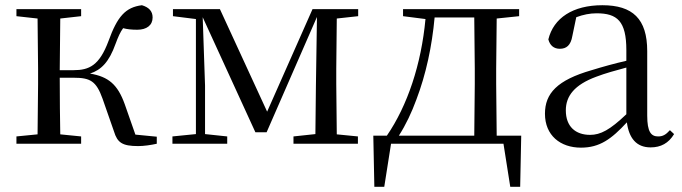

<svg xmlns="http://www.w3.org/2000/svg" viewBox="-20 -551 2614 736"><path d="M417 -47C430 -4 449 9 510 9C531 9 559 5 581 0V-27L499 -35L458 -152C431 -227 396 -257 325 -269C368 -283 398 -313 423 -383C433 -410 441 -428 452 -443C467 -439 484 -437 506 -437C542 -437 565 -454 565 -484C565 -508 551 -523 524 -531C461 -523 430 -488 396 -394C361 -300 322 -282 262 -282H209L211 -480L291 -489V-516H43V-489L124 -480L126 -288V-229L124 -36L43 -28V0H291V-28L211 -36C210 -92 209 -176 209 -253H263C326 -253 349 -240 373 -173Z M731 0H851V-28L766 -37V-223L757 -485L959 -44H1002L1195 -486L1191 -222L1189 -37L1105 -28V0H1352V-28L1271 -36L1269 -229V-288L1271 -480L1353 -489V-516H1178L1004 -123L823 -516H643V-489L731 -478V-37L641 -28V0Z M1525 -489 1611 -478C1595 -305 1542 -146 1463 -31H1411L1415 165H1453L1479 0H1910L1936 165H1974L1978 -31H1884L1882 -229V-288L1884 -480L1970 -489V-516H1525ZM1798 -31H1509C1536 -73 1558 -120 1576 -169C1613 -266 1636 -374 1646 -484H1798L1800 -288V-229Z M2474 14C2513 14 2543 -2 2564 -37L2548 -52C2532 -34 2520 -28 2503 -28C2476 -28 2461 -45 2461 -108V-355C2461 -479 2405 -531 2289 -531C2176 -531 2102 -482 2082 -400C2088 -377 2103 -364 2126 -364C2151 -364 2168 -377 2174 -413L2189 -485C2216 -495 2241 -500 2267 -500C2346 -500 2381 -470 2381 -359V-318C2337 -308 2290 -295 2248 -282C2116 -244 2069 -193 2069 -115C2069 -32 2128 15 2207 15C2279 15 2324 -18 2383 -82C2391 -22 2419 14 2474 14ZM2381 -113C2318 -53 2282 -34 2242 -34C2186 -34 2149 -66 2149 -128C2149 -183 2182 -226 2266 -257C2300 -270 2340 -281 2381 -292Z"/></svg>

Font: Source Han Serif CN
Style: Regular
Weight: 400
Designer: Ryoko NISHIZUKA 西塚涼子 (kana & ideographs); Frank Grießhammer (Latin, Greek & Cyrillic); Wenlong ZHANG 张文龙 (bopomofo); San
Foundry: Adobe
Version: Version 2.003;hotconv 1.1.1;makeotfexe 2.6.0